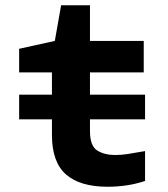

<svg xmlns="http://www.w3.org/2000/svg" viewBox="-20 -702 640 732"><path d="M533 -12V-126Q493 -119 468 -115Q443 -111 419 -111Q379 -111 351 -128Q323 -145 323 -203V-247H533V-341H323V-426H528V-546H323V-682H213L189 -546L53 -516V-426H178V-341H53V-247H178V-188Q178 -84 231.5 -37Q285 10 391 10Q425 10 460.5 5Q496 0 533 -12Z"/></svg>

Font: Noto Sans Mono UI
Style: Bold
Weight: 700
Designer: Monotype Design team
Foundry: Monotype Imaging Inc.
Version: 1.000